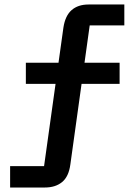

<svg xmlns="http://www.w3.org/2000/svg" viewBox="-20 -749 598 854"><path d="M293 -18Q286 36 256.5 60.5Q227 85 180 85H25V-10H176L262 -626Q270 -679 298.5 -704Q327 -729 374 -729H533V-636H379ZM95 -376V-470H512V-376Z"/></svg>

Font: Hubot Sans Medium
Style: Regular
Weight: 500
Designer: Deni Anggara
Foundry: GitHub, Inc., Subsidiary of Microsoft Corporation
Version: Version 2.000